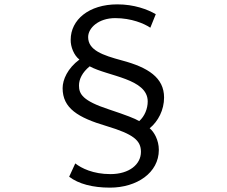

<svg xmlns="http://www.w3.org/2000/svg" viewBox="-20 -796 1040 880"><path d="M669 -669 694 -731C656 -753 595 -776 518 -776C387 -776 304 -705 304 -614C303 -582 319 -542 344 -523C290 -483 267 -431 267 -392C267 -300 337 -257 469 -218C592 -181 626 -152 626 -100C626 -43 573 2 486 2C407 2 353 -25 325 -47L297 14C340 47 405 64 484 64C607 64 708 -4 708 -109C708 -154 686 -192 666 -208C705 -240 732 -292 732 -349C732 -440 659 -487 539 -519C450 -543 384 -566 384 -626C384 -668 432 -713 508 -713C582 -713 641 -688 669 -669ZM342 -404C342 -433 357 -464 391 -492C475 -446 657 -436 657 -331C657 -298 643 -263 618 -241C598 -253 559 -268 478 -295C359 -334 342 -365 342 -404Z"/></svg>

Font: Noto Sans Mono CJK SC
Style: Regular
Weight: 400
Designer: Ryoko NISHIZUKA 西塚涼子 (kana, bopomofo & ideographs); Paul D. Hunt (Latin, Greek & Cyrillic); Sandoll Communications 산돌커뮤니
Foundry: Adobe
Version: Version 2.004;hotconv 1.0.118;makeotfexe 2.5.65603